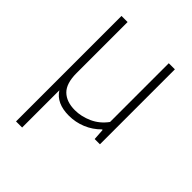

<svg xmlns="http://www.w3.org/2000/svg" viewBox="-217 -649 979 979"><g transform="rotate(45 272.0 -160.0)"><path d="M461 -540.5V0H423L419 -61.5H415Q381 -27 337.2 -9Q293.5 9 245.5 9Q156.5 9 120 -48.5V220H76V-540.5H120V-172.5Q120 -98 153.5 -65.2Q187 -32.5 247.5 -32.5Q293.5 -32.5 339.5 -53.2Q385.5 -74 417 -117V-540.5Z"/></g></svg>

Font: Encode Sans ExtraLight
Style: Regular
Weight: 275
Designer: Multiple Designers
Foundry: Impallari Type
Version: Version 2.000